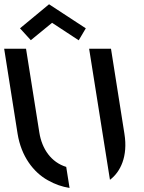

<svg xmlns="http://www.w3.org/2000/svg" viewBox="-46 -894 692 922"><path d="M288 8.5 272 -92.5C200 -114.5 155.5 -178.5 143 -257L79 -660H-26L38.5 -251.5C56 -143 115 -66.5 183.5 -28.5C217.5 -9 252.5 3 288 8.5ZM50 -758 102 -701 204 -784.5 332 -700.5 366 -758 189.5 -873.5ZM382 -660 482 -30.5C532.5 -68.5 569 -143 551.5 -251.5L487 -660Z"/></svg>

Font: Font.Observer
Style: Regular
Weight: 500
Italic angle: 9°
Version: Version 1.001;FEAKit 1.0